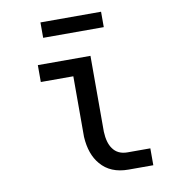

<svg xmlns="http://www.w3.org/2000/svg" viewBox="-77 -729 704 798"><g transform="rotate(-10 275.0 -330.0)"><path d="M347.7 -98.1C335.6 -114.7 328.9 -138.7 327.6 -169.9V-490.2H105.5V-418.9H242.7V-163.1C245.6 -113.6 259.4 -74.5 284.2 -45.9C311.5 -13.3 350.6 2.9 401.4 2.9H505.9V-68.4H409.7C382 -68.4 361.3 -78.3 347.7 -98.1ZM402.8 -598.1V-663.1H147V-598.1ZM0 -490.2Z"/></g></svg>

Font: CodeNewRoman Nerd Font Mono
Style: Regular
Weight: 400
Monospace: yes
Designer: Sam Radian
Foundry: Code New Roman
Version: Version 2.00 November 29, 2014;Nerd Fonts 3.2.1